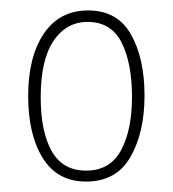

<svg xmlns="http://www.w3.org/2000/svg" viewBox="-20 -744 331 368"><path d="M257 -561Q257 -490 230 -443Q203 -396 145 -396Q90 -396 62 -441Q34 -486 34 -560Q34 -635 64 -679.5Q94 -724 149 -724Q205 -724 231 -678Q257 -632 257 -561ZM58 -558Q58 -492 79 -454.5Q100 -417 145 -417Q191 -417 212 -456Q233 -495 233 -558Q233 -623 213 -662.5Q193 -702 148 -702Q107 -702 82.5 -665.5Q58 -629 58 -558Z"/></svg>

Font: Noto Sans Gujarati ExtraCondensed Thin
Style: Regular
Weight: 100
Width: 2
Designer: Jelle Bosma - Monotype Design Team, Universal Thirst
Foundry: Monotype Imaging Inc.
Version: Version 2.106; ttfautohint (v1.8.4.7-5d5b)